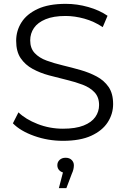

<svg xmlns="http://www.w3.org/2000/svg" viewBox="-20 -726 655 998"><path d="M307 6Q229 6 157.5 -19.5Q86 -45 47 -85L76 -142Q113 -106 175.5 -81.5Q238 -57 307 -57Q373 -57 414.5 -73.5Q456 -90 475.5 -118Q495 -146 495 -180Q495 -221 471.5 -246Q448 -271 410 -285.5Q372 -300 326 -311Q280 -322 234 -334.5Q188 -347 149.5 -368Q111 -389 87.5 -423.5Q64 -458 64 -514Q64 -566 91.5 -609.5Q119 -653 176 -679.5Q233 -706 322 -706Q381 -706 439 -689.5Q497 -673 539 -644L514 -585Q469 -615 418.5 -629Q368 -643 321 -643Q258 -643 217 -626Q176 -609 156.5 -580.5Q137 -552 137 -516Q137 -475 160.5 -450Q184 -425 222.5 -411Q261 -397 307 -386Q353 -375 398.5 -362Q444 -349 482.5 -328.5Q521 -308 544.5 -274Q568 -240 568 -185Q568 -134 540 -90.5Q512 -47 454.5 -20.5Q397 6 307 6ZM286 252 314 144 321 172Q302 172 290 161Q278 150 278 133Q278 116 290 105Q302 94 321 94Q341 94 352.5 105.5Q364 117 364 133Q364 143 361.5 154Q359 165 353 178L325 252Z"/></svg>

Font: Montserrat Thin
Style: Regular
Weight: 400
Version: Version 9.000